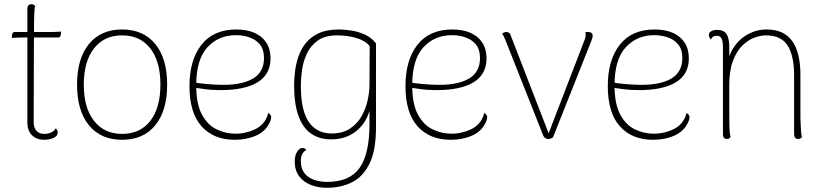

<svg xmlns="http://www.w3.org/2000/svg" viewBox="-20 -652 3913 912"><path d="M190 12Q154 12 132 -9.5Q110 -31 110 -71V-610Q110 -621 115 -626.5Q120 -632 129 -632Q136 -632 140 -629.5Q144 -627 147 -624Q143 -613 142 -565.5Q141 -518 141 -428L140 -71Q140 -46 153 -31Q166 -16 191 -16Q208 -16 223.5 -23Q239 -30 245 -43Q250 -37 252 -32Q254 -27 254 -22Q254 -6 234.5 3Q215 12 190 12ZM36 -472 37 -486Q38 -492 41 -496Q44 -500 48 -500H218Q222 -500 229 -500Q236 -500 244 -500.5Q252 -501 259 -501.5Q266 -502 270 -502L269 -488Q268 -482 265.5 -478Q263 -474 258 -474H96Q86 -474 66 -473.5Q46 -473 36 -472Z M560 12Q459 12 402.5 -57Q346 -126 346 -250Q346 -374 402.5 -443Q459 -512 560 -512Q661 -512 717.5 -443Q774 -374 774 -250Q774 -126 717.5 -57Q661 12 560 12ZM560 -16Q646 -16 694 -78Q742 -140 742 -250Q742 -360 694 -422Q646 -484 560 -484Q475 -484 426.5 -422Q378 -360 378 -250Q378 -140 426.5 -78Q475 -16 560 -16Z M1095 12Q995 12 937.5 -52Q880 -116 880 -243Q880 -367 937 -439.5Q994 -512 1103 -512Q1153 -512 1189 -496Q1225 -480 1245 -449.5Q1265 -419 1265 -375Q1265 -299 1204 -261.5Q1143 -224 1028 -224Q985 -224 953.5 -228.5Q922 -233 894 -237V-262Q923 -256 965.5 -252.5Q1008 -249 1040 -249Q1087 -249 1123.5 -257Q1160 -265 1184.5 -280.5Q1209 -296 1221.5 -320Q1234 -344 1234 -375Q1234 -418 1214 -441.5Q1194 -465 1163.5 -475Q1133 -485 1101 -485Q1018 -485 965 -427Q912 -369 912 -247Q912 -159 938.5 -109Q965 -59 1008 -38Q1051 -17 1098 -17Q1150 -17 1195.5 -40Q1241 -63 1254 -115Q1263 -111 1267 -102Q1271 -93 1262 -72Q1243 -29 1197.5 -8.5Q1152 12 1095 12Z M1532 240Q1491 240 1456.5 226.5Q1422 213 1401 185Q1380 157 1380 116Q1380 86 1391.5 68.5Q1403 51 1416 51Q1429 51 1435 60Q1421 68 1415 81.5Q1409 95 1409 113Q1409 149 1426.5 171Q1444 193 1473 202.5Q1502 212 1534 212Q1641 212 1688 145.5Q1735 79 1735 -62Q1735 -76 1735 -92Q1735 -108 1735 -125Q1716 -62 1668 -26Q1620 10 1553 10Q1497 10 1457.5 -17.5Q1418 -45 1397.5 -102Q1377 -159 1377 -247Q1377 -275 1381 -310Q1385 -345 1396.5 -380.5Q1408 -416 1431.5 -446Q1455 -476 1493.5 -494Q1532 -512 1590 -512Q1614 -512 1646 -507.5Q1678 -503 1710.5 -489Q1743 -475 1766 -446V-46Q1766 62 1735.5 124.5Q1705 187 1652.5 213.5Q1600 240 1532 240ZM1555 -18Q1608 -18 1643 -41.5Q1678 -65 1698 -101Q1718 -137 1726.5 -176.5Q1735 -216 1735 -247L1736 -433Q1715 -459 1673 -471.5Q1631 -484 1581 -484Q1524 -484 1489.5 -459.5Q1455 -435 1437.5 -397Q1420 -359 1414.5 -318.5Q1409 -278 1409 -245Q1409 -127 1447 -72.5Q1485 -18 1555 -18Z M2121 12Q2021 12 1963.5 -52Q1906 -116 1906 -243Q1906 -367 1963 -439.5Q2020 -512 2129 -512Q2179 -512 2215 -496Q2251 -480 2271 -449.5Q2291 -419 2291 -375Q2291 -299 2230 -261.5Q2169 -224 2054 -224Q2011 -224 1979.5 -228.5Q1948 -233 1920 -237V-262Q1949 -256 1991.5 -252.5Q2034 -249 2066 -249Q2113 -249 2149.5 -257Q2186 -265 2210.5 -280.5Q2235 -296 2247.5 -320Q2260 -344 2260 -375Q2260 -418 2240 -441.5Q2220 -465 2189.5 -475Q2159 -485 2127 -485Q2044 -485 1991 -427Q1938 -369 1938 -247Q1938 -159 1964.5 -109Q1991 -59 2034 -38Q2077 -17 2124 -17Q2176 -17 2221.5 -40Q2267 -63 2280 -115Q2289 -111 2293 -102Q2297 -93 2288 -72Q2269 -29 2223.5 -8.5Q2178 12 2121 12Z M2585 8Q2576 8 2569.5 3.5Q2563 -1 2560 -9L2381 -461Q2379 -467 2374 -477Q2369 -487 2365 -491Q2370 -496 2375 -498Q2380 -500 2385 -500Q2392 -500 2397.5 -496.5Q2403 -493 2405 -486L2591 -6H2581L2757 -463Q2759 -467 2760.5 -473.5Q2762 -480 2762 -484Q2762 -487 2762 -491Q2762 -495 2760 -498Q2764 -500 2767 -500Q2770 -500 2774 -500Q2784 -500 2790 -495Q2796 -490 2795 -482Q2795 -477 2793 -470Q2791 -463 2789 -458L2607 0Q2596 8 2585 8Z M3082 12Q2982 12 2924.5 -52Q2867 -116 2867 -243Q2867 -367 2924 -439.5Q2981 -512 3090 -512Q3140 -512 3176 -496Q3212 -480 3232 -449.5Q3252 -419 3252 -375Q3252 -299 3191 -261.5Q3130 -224 3015 -224Q2972 -224 2940.5 -228.5Q2909 -233 2881 -237V-262Q2910 -256 2952.5 -252.5Q2995 -249 3027 -249Q3074 -249 3110.5 -257Q3147 -265 3171.5 -280.5Q3196 -296 3208.5 -320Q3221 -344 3221 -375Q3221 -418 3201 -441.5Q3181 -465 3150.5 -475Q3120 -485 3088 -485Q3005 -485 2952 -427Q2899 -369 2899 -247Q2899 -159 2925.5 -109Q2952 -59 2995 -38Q3038 -17 3085 -17Q3137 -17 3182.5 -40Q3228 -63 3241 -115Q3250 -111 3254 -102Q3258 -93 3249 -72Q3230 -29 3184.5 -8.5Q3139 12 3082 12Z M3432 8Q3423 8 3418.5 2Q3414 -4 3414 -14V-432Q3413 -460 3406.5 -471Q3400 -482 3384 -482Q3378 -482 3370 -479Q3362 -476 3357 -464Q3347 -475 3347 -486Q3347 -497 3358 -503.5Q3369 -510 3387 -510Q3418 -510 3431 -490Q3444 -470 3444 -431V-327L3431 -319Q3435 -379 3462.5 -422.5Q3490 -466 3532 -489Q3574 -512 3621 -512Q3704 -512 3743 -457Q3782 -402 3782 -297V-87Q3783 -57 3784.5 -34.5Q3786 -12 3789 0Q3786 3 3782 5.5Q3778 8 3771 8Q3762 8 3757 2Q3752 -4 3752 -14V-298Q3751 -391 3720 -437.5Q3689 -484 3618 -484Q3593 -484 3563 -473Q3533 -462 3506 -435.5Q3479 -409 3461.5 -363Q3444 -317 3444 -247Q3444 -177 3444 -132.5Q3444 -88 3444.5 -62Q3445 -36 3446.5 -22.5Q3448 -9 3450 0Q3447 3 3443 5.5Q3439 8 3432 8Z"/></svg>

Font: Arima Thin
Style: Regular
Weight: 100
Designer: Joana Correia and Natanael Gama
Foundry: NDISCOVER
Version: Version 1.101;gftools[0.9.23]